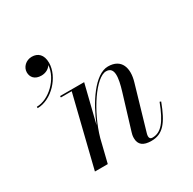

<svg xmlns="http://www.w3.org/2000/svg" viewBox="-162 -893 1071 1067"><g transform="rotate(-30 373.5 -359.0)"><path d="M104.5 -666C104.5 -635.5 124 -610 167 -610C193.5 -610 217 -622.5 228.5 -642C223 -556.5 135.5 -473 57.5 -473V-464C147.5 -464 238.5 -561 238.5 -651C238.5 -703.5 210.5 -728 171.5 -728C133.5 -728 104.5 -699 104.5 -666ZM268.5 -451 157 0H239.5L275.5 -146C317.5 -295.5 423.5 -451.5 488.5 -451.5C543.5 -451.5 533.5 -385.5 510 -308L443 -88C440 -79 437 -67 437 -52.5C437 -9.5 463 10 515 10C588.5 10 627.5 -38 670.5 -153L662 -156C620.5 -47 584 -3 529 -3C514.5 -3 510 -11.5 510 -22C510 -27 511 -34 513 -40L594.5 -319.5C618.5 -400 597.5 -469.5 511 -469.5C426.5 -469.5 340.5 -337 293.5 -218L353.5 -460H199V-451Z"/></g></svg>

Font: Bodoni* 24pt
Style: Italic
Weight: 400
Italic angle: -13°
Version: Version 2.3